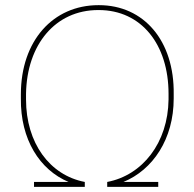

<svg xmlns="http://www.w3.org/2000/svg" viewBox="-20 -725 752 745"><path d="M112 0H309V-19C173 -45 81 -170 81 -339V-361C84 -552 195 -686 361 -686H363C529 -686 634 -552 634 -361V-339C632 -171 533 -45 396 -19V0H594V-19H459C573 -66 654 -185 654 -343V-359C657 -567 538 -705 364 -705H362C186 -705 61 -567 61 -359V-343C59 -184 134 -66 246 -19H112Z"/></svg>

Font: Fixel Text 20240404 Thin
Style: Italic
Weight: 100
Width: 4
Italic angle: -10°
Designer: AlfaBravo + MacPaw
Foundry: Kyrylo Tkachov, Marchela Mozhyna, Serhii Makarenko, Maria Weinstein, Zakhar Kryvoshyya
Version: Version 1.211;Glyphs 3.2 (3225)